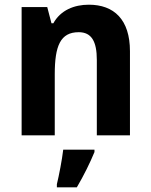

<svg xmlns="http://www.w3.org/2000/svg" viewBox="-20 -576 642 817"><path d="M358 -556C296 -556 238 -533 207 -477H199L181 -546H72V0H213V-260C213 -381 237 -439 315 -439C370 -439 392 -399 392 -321V0H533V-358C533 -493 465 -556 358 -556ZM382 71V61H249C244 104 231 171 222 208V221H307C337 170 363 117 382 71Z"/></svg>

Font: Noto Sans Kannada SemiCondensed
Style: Bold
Weight: 700
Width: 4
Designer: Jelle Bosma - Monotype Design Team
Foundry: Monotype Imaging Inc.
Version: Version 2.005